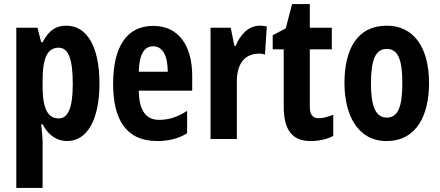

<svg xmlns="http://www.w3.org/2000/svg" viewBox="-20 -682 2159 942"><path d="M306 -556C259 -556 223 -539 189 -475H182L164 -546H60V240H189V10C189 -3 187 -29 182 -72H189C219 -16 260 10 310 10C408 10 468 -96 468 -272C468 -454 406 -556 306 -556ZM268 -448C317 -448 337 -389 337 -271C337 -157 316 -101 268 -101C214 -101 189 -150 189 -259V-287C189 -400 214 -448 268 -448Z M732 -555C603 -555 535 -455 535 -270C535 -98 597 10 751 10C805 10 854 -1 898 -28V-138C849 -107 808 -94 760 -94C696 -94 662 -140 661 -237H923V-310C923 -460 855 -555 732 -555ZM731 -455C779 -455 803 -407 803 -330H661C663 -421 691 -455 731 -455Z M1254 -556C1197 -556 1157 -508 1136 -457H1130L1112 -546H1013V0H1142V-279C1141 -364 1176 -419 1253 -419C1256 -419 1272 -418 1280 -414L1289 -552C1273 -556 1262 -556 1254 -556Z M1544 -102C1513 -102 1500 -121 1500 -158V-440H1608V-546H1500V-662H1413L1382 -543L1318 -509V-440H1372V-162C1372 -46 1411 10 1505 10C1544 10 1585 1 1615 -15V-119C1586 -108 1565 -102 1544 -102Z M2085 -274C2085 -457 2004 -556 1878 -556C1732 -556 1670 -440 1670 -274C1670 -120 1734 10 1876 10C2028 10 2085 -123 2085 -274ZM1800 -273C1800 -391 1823 -442 1878 -442C1932 -442 1954 -391 1954 -274C1954 -157 1932 -105 1878 -105C1824 -105 1800 -158 1800 -273Z"/></svg>

Font: Noto Sans Gurmukhi UI ExtraCondensed
Style: Bold
Weight: 700
Width: 2
Designer: Jelle Bosma - Monotype Design Team
Foundry: Monotype Imaging Inc.
Version: Version 2.004